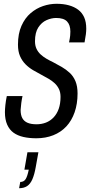

<svg xmlns="http://www.w3.org/2000/svg" viewBox="-20 -719 476 1015"><path d="M172 12Q134 12 103.5 5Q73 -2 51.5 -17.5Q30 -33 18 -60Q6 -87 6 -126Q6 -141 8.5 -164.5Q11 -188 16 -211H99Q95 -193 92.5 -174Q90 -155 89 -138Q89 -111 98 -94.5Q107 -78 125.5 -70Q144 -62 173 -62Q200 -62 223 -71Q246 -80 263.5 -98.5Q281 -117 290.5 -144Q300 -171 300 -207Q300 -231 291.5 -248.5Q283 -266 269 -279Q255 -292 237 -302.5Q219 -313 200 -323Q177 -335 155 -348Q133 -361 115 -379Q97 -397 86 -422Q75 -447 75 -483Q75 -541 93.5 -582.5Q112 -624 142 -649.5Q172 -675 207.5 -687Q243 -699 279 -699Q315 -699 344 -691Q373 -683 393.5 -667.5Q414 -652 425 -627.5Q436 -603 436 -567Q436 -555 434 -538Q432 -521 427 -495H345Q350 -519 351 -531Q352 -543 352 -552Q352 -587 334.5 -605.5Q317 -624 277 -624Q252 -624 226 -612.5Q200 -601 182.5 -574Q165 -547 165 -501Q165 -478 173 -461Q181 -444 194.5 -431.5Q208 -419 225 -409Q242 -399 261 -390Q284 -378 306.5 -365Q329 -352 348.5 -334Q368 -316 379 -289.5Q390 -263 390 -225Q390 -170 374.5 -125.5Q359 -81 330.5 -50.5Q302 -20 261.5 -4Q221 12 172 12ZM81 276 87 243Q106 243 115.5 228Q125 213 132 178H109L125 86H183L169 164Q162 204 151 229Q140 254 123 265Q106 276 81 276Z"/></svg>

Font: Archivo ExtraCondensed
Style: Italic
Weight: 400
Width: 2
Italic angle: -10°
Designer: Hector Gatti
Foundry: Omnibus-Type
Version: Version 2.001